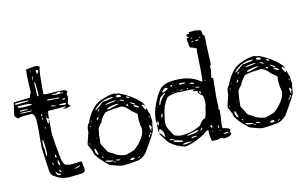

<svg xmlns="http://www.w3.org/2000/svg" viewBox="-126 -1442 2929 1840"><g transform="rotate(-15 1338.5 -521.5)"><path d="M314.5 -1089.8Q345.7 -1089.8 364.3 -1074.2Q348.6 -1035.2 341.8 -937.5L330.1 -813.5Q330.1 -802.7 382.8 -802.7Q543.9 -802.7 543.9 -789.1Q548.8 -789.1 560.5 -780.3Q546.9 -760.7 546.9 -754.9V-750L550.8 -722.7L533.2 -663.1Q533.2 -654.3 552.7 -635.7V-633.8Q523.4 -623 501 -623Q478.5 -625 478.5 -629.9V-631.8L491.2 -633.8H501L505.9 -638.7V-642.6L501 -643.6L410.2 -642.6L334 -643.6Q328.1 -643.6 320.3 -567.4H318.4L299.8 -587.9L295.9 -574.2V-565.4Q297.9 -526.4 304.7 -524.4Q309.6 -524.4 314.5 -549.8V-558.6H318.4L320.3 -553.7L309.6 -424.8Q327.1 -143.6 338.9 -143.6Q343.8 -100.6 373 -100.6Q389.6 -91.8 410.2 -91.8H434.6L514.6 -95.7Q520.5 -95.7 525.4 -23.4Q531.2 19.5 477.5 19.5L373 22.5Q285.2 22.5 229.5 -25.4Q191.4 -40 191.4 -107.4Q186.5 -161.1 181.6 -324.2L198.2 -508.8L202.1 -588.9V-599.6Q193.4 -656.2 169.9 -656.2L129.9 -657.2H82Q62.5 -657.2 40 -647.5Q26.4 -649.4 6.8 -683.6L34.2 -804.7Q34.2 -809.6 198.2 -811.5Q198.2 -830.1 217.8 -855.5Q222.7 -1066.4 231.4 -1066.4V-1071.3Q231.4 -1074.2 225.6 -1074.2V-1078.1Q225.6 -1083 314.5 -1089.8ZM261.7 -1053.7V-1045.9H266.6V-1050.8L263.7 -1053.7ZM316.4 -1045.9V-1043.9L320.3 -1011.7H323.2Q338.9 -1028.3 338.9 -1040V-1045.9L334 -1050.8H321.3ZM268.6 -1004.9Q265.6 -995.1 265.6 -968.8V-963.9H268.6L272.5 -987.3V-1001ZM273.4 -943.4 268.6 -809.6V-807.6L272.5 -804.7H275.4Q284.2 -804.7 284.2 -838.9V-869.1L282.2 -936.5Q279.3 -943.4 277.3 -943.4ZM43 -789.1Q43 -779.3 53.7 -779.3H74.2Q124 -779.3 177.7 -784.2V-786.1Q177.7 -793.9 111.3 -793.9H53.7Q43 -793 43 -789.1ZM448.2 -786.1 430.7 -787.1H409.2V-782.2Q438.5 -773.4 460 -773.4H491.2Q494.1 -773.4 494.1 -779.3Q492.2 -793.9 478.5 -793.9H464.8ZM499 -777.3V-775.4L502.9 -772.5Q515.6 -772.5 518.6 -779.3V-780.3H502.9ZM60.5 -758.8V-752Q60.5 -738.3 152.3 -738.3Q197.3 -738.3 197.3 -745.1Q197.3 -759.8 79.1 -761.7H63.5ZM348.6 -746.1V-745.1Q348.6 -738.3 398.4 -736.3L420.9 -738.3L451.2 -732.4H457Q466.8 -732.4 466.8 -741.2H464.8L362.3 -750H352.5ZM494.1 -715.8V-713.9L499 -709H504.9Q517.6 -709 521.5 -717.8L516.6 -720.7H499ZM70.3 -710.9Q70.3 -705.1 77.1 -705.1L111.3 -704.1L147.5 -705.1L149.4 -707V-709Q131.8 -715.8 87.9 -715.8H75.2ZM70.3 -693.4V-690.4Q70.3 -681.6 172.9 -681.6L184.6 -683.6V-684.6L181.6 -688.5ZM369.1 -684.6V-681.6Q371.1 -676.8 416 -668H418.9V-669.9Q399.4 -684.6 376 -684.6ZM444.3 -670.9Q482.4 -659.2 509.8 -659.2L514.6 -664.1V-672.9L511.7 -676.8H480.5Q444.3 -676.8 444.3 -670.9ZM256.8 -622.1V-611.3L259.8 -608.4Q265.6 -609.4 265.6 -618.2V-623L263.7 -631.8H261.7Q256.8 -629.9 256.8 -622.1ZM299.8 -602.5V-599.6L304.7 -594.7H306.6V-597.7L300.8 -602.5ZM259.8 -595.7 258.8 -587.9V-582L259.8 -574.2H265.6L266.6 -585.9V-592.8L263.7 -595.7ZM261.7 -502V-490.2L265.6 -486.3H268.6V-490.2L266.6 -502ZM200.2 -329.1 205.1 -292 204.1 -244.1 205.1 -230.5H209Q217.8 -230.5 217.8 -293.9V-326.2Q217.8 -387.7 210.9 -387.7Q202.1 -387.7 200.2 -329.1ZM286.1 -221.7 284.2 -212.9V-203.1Q284.2 -193.4 291 -191.4H293Q297.9 -192.4 297.9 -201.2Q294.9 -221.7 289.1 -221.7ZM299.8 -165 293.9 -148.4Q293.9 -118.2 307.6 -110.4L311.5 -116.2V-127.9Q307.6 -162.1 299.8 -165ZM243.2 -155.3V-134.8L245.1 -126H246.1L250 -129.9V-151.4L246.1 -155.3ZM287.1 -69.3 286.1 -68.4V-59.6Q289.1 -52.7 295.9 -48.8H304.7V-50.8Q304.7 -65.4 287.1 -69.3ZM436.5 -42 441.4 -41Q492.2 -49.8 492.2 -59.6L489.3 -62.5Q436.5 -48.8 436.5 -42ZM250 -61.5V-55.7Q253.9 -21.5 279.3 -21.5H293L295.9 -25.4V-27.3Q295.9 -32.2 270.5 -37.1L252.9 -61.5Z M1018.6 -630.9H1030.3Q1102.5 -596.7 1173.8 -539.1Q1242.2 -480.5 1242.2 -450.2H1240.2Q1229.5 -468.8 1217.8 -468.8H1216.8Q1212.9 -468.8 1212.9 -463.9Q1217.8 -446.3 1237.3 -412.1H1240.2Q1243.2 -412.1 1247.1 -425.8H1249Q1252 -424.8 1258.8 -386.7L1269.5 -359.4L1267.6 -341.8L1271.5 -293Q1264.6 -271.5 1253.9 -204.1Q1248 -177.7 1127.9 -10.7Q1075.2 40 1021.5 40Q968.8 46.9 914.1 46.9H888.7Q864.3 46.9 767.6 7.8Q644.5 -103.5 644.5 -161.1Q627 -199.2 615.2 -229.5Q615.2 -245.1 652.3 -345.7Q652.3 -408.2 681.6 -432.6Q744.1 -570.3 842.8 -610.4Q926.8 -641.6 980.5 -641.6ZM736.3 -215.8V-207Q752 -174.8 777.3 -128.9Q777.3 -115.2 829.1 -89.8Q853.5 -62.5 920.9 -46.9L945.3 -43.9Q1002 -55.7 1034.2 -69.3L1083 -110.4Q1158.2 -191.4 1156.2 -246.1V-258.8Q1148.4 -281.2 1148.4 -330.1Q1148.4 -365.2 1153.3 -389.6Q1153.3 -397.5 1101.6 -437.5Q1062.5 -490.2 1021.5 -502.9H1005.9Q847.7 -497.1 847.7 -477.5Q812.5 -442.4 797.9 -407.2Q754.9 -363.3 754.9 -347.7Q743.2 -297.9 736.3 -215.8ZM774.4 -537.1V-532.2Q781.2 -532.2 857.4 -588.9L868.2 -593.8L875 -591.8Q966.8 -600.6 966.8 -609.4V-610.4L945.3 -614.3Q851.6 -614.3 777.3 -543.9ZM883.8 -514.6V-513.7L886.7 -509.8H905.3L1001 -532.2V-535.2L975.6 -539.1Q883.8 -528.3 883.8 -514.6ZM665 -173.8V-163.1Q667 -119.1 690.4 -112.3L692.4 -113.3V-115.2Q681.6 -178.7 669.9 -178.7ZM881.8 -561.5V-555.7Q986.3 -567.4 986.3 -571.3L975.6 -575.2H973.6Q910.2 -575.2 881.8 -561.5ZM996.1 -612.3Q1001 -594.7 1025.4 -594.7L1040 -593.8L1042 -594.7V-600.6Q1042 -617.2 1014.6 -619.1Q996.1 -617.2 996.1 -612.3ZM740.2 -40V-35.2Q759.8 -16.6 803.7 -16.6H818.4V-17.6Q811.5 -25.4 749 -40ZM972.7 9.8V12.7Q972.7 17.6 993.2 19.5Q1016.6 18.6 1016.6 12.7V9.8Q1013.7 2.9 1006.8 -1H995.1Q980.5 -1 972.7 9.8ZM1230.5 -248Q1232.4 -206.1 1238.3 -205.1H1240.2Q1240.2 -219.7 1252 -238.3V-241.2L1237.3 -261.7H1235.4Q1231.4 -261.7 1230.5 -248ZM1135.7 -482.4V-480.5Q1143.6 -463.9 1175.8 -451.2H1180.7L1183.6 -455.1V-457Q1162.1 -482.4 1141.6 -482.4ZM1110.4 -523.4V-521.5Q1116.2 -504.9 1149.4 -487.3H1153.3L1156.2 -491.2V-492.2Q1150.4 -501 1110.4 -523.4ZM1021.5 -569.3 1019.5 -567.4V-566.4Q1044.9 -546.9 1059.6 -546.9L1060.5 -548.8V-550.8Q1039.1 -569.3 1021.5 -569.3ZM840.8 -23.4V-19.5Q840.8 -10.7 879.9 -10.7L881.8 -12.7V-14.6Q863.3 -23.4 840.8 -23.4ZM1087.9 -580.1V-578.1Q1100.6 -560.5 1117.2 -560.5Q1117.2 -575.2 1093.8 -583H1091.8ZM760.7 -443.4V-434.6H763.7Q782.2 -450.2 782.2 -460L781.2 -461.9H775.4Q765.6 -455.1 760.7 -443.4ZM1066.4 -504.9Q1075.2 -492.2 1085 -492.2L1087.9 -496.1V-498Q1087.9 -509.8 1076.2 -509.8Q1066.4 -507.8 1066.4 -504.9ZM1198.2 -149.4 1199.2 -147.5Q1208 -147.5 1216.8 -169.9V-171.9H1212.9Q1205.1 -171.9 1198.2 -149.4ZM789.1 -513.7Q800.8 -513.7 811.5 -530.3V-534.2Q789.1 -527.3 789.1 -513.7ZM1226.6 -172.9 1231.4 -169.9Q1233.4 -192.4 1225.6 -188.5H1223.6L1221.7 -197.3L1219.7 -172.9ZM1045.9 18.6V19.5H1047.9Q1071.3 10.7 1071.3 4.9L1069.3 2.9Q1049.8 9.8 1045.9 18.6ZM715.8 -85V-83Q719.7 -76.2 726.6 -72.3H731.4Q731.4 -82 721.7 -87.9H719.7ZM813.5 -3.9V-2.9H831.1L834 -5.9L831.1 -9.8H827.1Q814.5 -9.8 813.5 -3.9ZM1249 -340.8V-334L1252 -330.1L1257.8 -335V-340.8L1253.9 -343.8H1252ZM678.7 -388.7Q686.5 -388.7 690.4 -397.5V-400.4Q678.7 -400.4 678.7 -388.7ZM633.8 -238.3Q635.7 -224.6 638.7 -224.6L640.6 -226.6V-233.4L638.7 -241.2H637.7ZM998 -553.7V-552.7L1011.7 -564.5L1009.8 -565.4Q996.1 -557.6 998 -553.7ZM706.1 -434.6H707Q712.9 -436.5 712.9 -445.3H710.9Q706.1 -443.4 706.1 -434.6ZM709 -265.6V-263.7H712.9L715.8 -267.6V-270.5H713.9ZM788.1 -475.6V-470.7H791L794.9 -473.6V-475.6Z M1890.6 -1024.4Q1947.3 -1013.7 1947.3 -1007.8Q1950.2 -1007.8 1952.1 -967.8Q1967.8 -952.1 1967.8 -944.3Q1960.9 -879.9 1955.1 -679.7Q1952.1 -679.7 1952.1 -667Q1941.4 -659.2 1941.4 -650.4V-629.9Q1941.4 -604.5 1927.7 -566.4L1926.8 -547.9Q1926.8 -541 1940.4 -539.1L1941.4 -529.3Q1920.9 -357.4 1920.9 -304.7Q1920.9 -243.2 1913.1 -243.2V-240.2Q1919.9 -240.2 1922.9 -221.7L1920.9 -212.9V-208Q1920.9 -183.6 1904.3 -83V-50.8Q1972.7 -38.1 1972.7 -12.7L1965.8 -5.9V7.8L1972.7 16.6V17.6Q1961.9 46.9 1895.5 46.9H1886.7L1879.9 35.2H1865.2L1829.1 43.9L1777.3 42Q1772.5 42 1765.6 -26.4L1767.6 -71.3Q1751 -71.3 1712.9 -40Q1598.6 20.5 1514.6 26.4Q1436.5 6.8 1373 -50.8Q1351.6 -74.2 1330.1 -115.2Q1305.7 -149.4 1305.7 -156.2L1307.6 -161.1H1311.5Q1324.2 -150.4 1346.7 -115.2L1352.5 -113.3L1353.5 -115.2V-132.8Q1353.5 -160.2 1326.2 -197.3H1318.4Q1311.5 -197.3 1309.6 -173.8H1304.7L1302.7 -180.7Q1304.7 -233.4 1307.6 -249H1314.5L1316.4 -236.3H1319.3Q1326.2 -239.3 1326.2 -252V-277.3L1323.2 -281.2Q1319.3 -281.2 1318.4 -269.5L1311.5 -260.7Q1308.6 -260.7 1305.7 -270.5Q1305.7 -371.1 1373 -488.3Q1405.3 -544.9 1435.5 -575.2Q1478.5 -614.3 1572.3 -614.3H1585Q1728.5 -614.3 1820.3 -539.1L1829.1 -534.2H1834Q1845.7 -592.8 1858.4 -837.9Q1862.3 -846.7 1868.2 -846.7V-848.6Q1826.2 -876 1808.6 -876Q1795.9 -876 1793 -969.7Q1795.9 -972.7 1815.4 -974.6V-978.5Q1814.5 -985.4 1803.7 -985.4Q1797.9 -989.3 1797.9 -995.1Q1797.9 -1008.8 1829.1 -1008.8V-1012.7L1824.2 -1019.5V-1021.5L1831.1 -1022.5ZM1831.1 -960.9V-960H1847.7V-960.9L1844.7 -964.8H1834ZM1906.2 -947.3V-946.3H1926.8V-949.2L1918 -951.2H1909.2ZM1866.2 -925.8 1870.1 -921.9Q1902.3 -923.8 1902.3 -928.7L1897.5 -933.6H1879.9Q1871.1 -933.6 1866.2 -925.8ZM1829.1 -926.8V-923.8L1837.9 -921.9Q1846.7 -921.9 1847.7 -926.8L1844.7 -930.7H1832ZM1526.4 -573.2V-566.4L1530.3 -563.5H1537.1L1543.9 -570.3V-573.2L1538.1 -578.1H1531.2ZM1610.4 -563.5 1613.3 -559.6H1671.9V-563.5Q1668 -571.3 1628.9 -573.2H1615.2Q1610.4 -571.3 1610.4 -563.5ZM1934.6 -573.2H1940.4V-566.4H1934.6ZM1437.5 -537.1V-532.2L1441.4 -529.3H1446.3Q1494.1 -542 1494.1 -559.6Q1493.2 -564.5 1480.5 -564.5H1473.6Q1454.1 -564.5 1437.5 -537.1ZM1710.9 -549.8H1708V-545.9Q1742.2 -532.2 1750 -532.2H1752Q1752 -545.9 1729.5 -550.8ZM1856.4 -543.9Q1856.4 -531.2 1861.3 -530.3L1863.3 -532.2V-536.1L1861.3 -543.9ZM1572.3 -516.6 1574.2 -515.6H1581.1L1585 -518.6V-520.5H1576.2ZM1377.9 -424.8V-420.9H1382.8Q1388.7 -421.9 1400.4 -452.1Q1441.4 -508.8 1455.1 -508.8L1460 -518.6H1451.2Q1445.3 -518.6 1407.2 -491.2Q1381.8 -451.2 1377.9 -424.8ZM1528.3 -506.8V-504.9H1542L1544.9 -508.8V-509.8H1531.2ZM1601.6 -502.9 1603.5 -502H1606.4L1635.7 -504.9V-508.8L1627 -509.8Q1601.6 -508.8 1601.6 -502.9ZM1669.9 -506.8 1674.8 -502H1681.6L1685.5 -504.9Q1683.6 -509.8 1674.8 -509.8H1673.8ZM1729.5 -508.8 1735.4 -502.9 1738.3 -506.8 1736.3 -508.8ZM1750 -500Q1750 -494.1 1790 -484.4H1791V-488.3Q1781.2 -500 1765.6 -500ZM1386.7 -235.4V-215.8Q1386.7 -195.3 1437.5 -106.4Q1477.5 -85.9 1519.5 -85.9Q1615.2 -85.9 1701.2 -130.9Q1738.3 -185.5 1765.6 -185.5Q1780.3 -201.2 1797.9 -288.1Q1808.6 -309.6 1808.6 -337.9V-351.6Q1808.6 -409.2 1793 -409.2Q1762.7 -437.5 1762.7 -441.4L1767.6 -450.2Q1767.6 -458 1728.5 -465.8L1719.7 -472.7L1721.7 -474.6H1742.2V-475.6Q1742.2 -489.3 1594.7 -491.2L1574.2 -495.1Q1466.8 -485.4 1466.8 -465.8Q1416 -407.2 1401.4 -320.3Q1386.7 -270.5 1386.7 -235.4ZM1777.3 -445.3V-434.6L1784.2 -427.7H1788.1Q1793 -429.7 1793 -438.5Q1793 -447.3 1786.1 -450.2H1783.2ZM1364.3 -303.7Q1364.3 -299.8 1369.1 -299.8Q1377.9 -299.8 1382.8 -327.1V-334H1377.9Q1371.1 -334 1364.3 -303.7ZM1796.9 -98.6V-91.8Q1804.7 -91.8 1804.7 -79.1H1806.6L1813.5 -85.9V-96.7Q1808.6 -100.6 1808.6 -110.4H1803.7Q1796.9 -107.4 1796.9 -98.6ZM1694.3 -87.9V-83H1695.3Q1709 -87.9 1717.8 -99.6V-103.5L1714.8 -106.4H1712.9Q1703.1 -101.6 1694.3 -87.9ZM1558.6 -71.3V-67.4H1576.2Q1665 -72.3 1674.8 -92.8V-96.7H1669.9Q1567.4 -79.1 1558.6 -71.3ZM1868.2 -89.8 1866.2 -81.1V-62.5L1870.1 -58.6H1872.1L1875 -62.5V-76.2Q1875 -88.9 1870.1 -89.8ZM1384.8 -78.1V-74.2Q1384.8 -67.4 1427.7 -62.5V-67.4Q1397.5 -79.1 1389.6 -79.1ZM1417 -53.7Q1417 -39.1 1497.1 -24.4H1503.9L1505.9 -26.4V-28.3Q1505.9 -41 1427.7 -57.6H1420.9ZM1797.9 -46.9V-43.9H1801.8L1806.6 -48.8V-51.8H1803.7ZM1592.8 -40V-38.1L1596.7 -35.2H1605.5Q1647.5 -37.1 1647.5 -43.9L1644.5 -46.9H1619.1Q1592.8 -46.9 1592.8 -40ZM1872.1 -42V-38.1L1875 -35.2H1881.8V-38.1L1878.9 -42ZM1501 -1V2.9L1503.9 5.9H1521.5Q1541 5.9 1585 -2.9V-5.9L1544.9 -9.8Q1501 -7.8 1501 -1ZM1900.4 1Q1901.4 5.9 1914.1 5.9H1941.4L1950.2 3.9V1Q1950.2 -3.9 1934.6 -5.9Q1900.4 -3.9 1900.4 1Z M2406.2 -630.9H2418Q2490.2 -596.7 2561.5 -539.1Q2629.9 -480.5 2629.9 -450.2H2627.9Q2617.2 -468.8 2605.5 -468.8H2604.5Q2600.6 -468.8 2600.6 -463.9Q2605.5 -446.3 2625 -412.1H2627.9Q2630.9 -412.1 2634.8 -425.8H2636.7Q2639.6 -424.8 2646.5 -386.7L2657.2 -359.4L2655.3 -341.8L2659.2 -293Q2652.3 -271.5 2641.6 -204.1Q2635.7 -177.7 2515.6 -10.7Q2462.9 40 2409.2 40Q2356.4 46.9 2301.8 46.9H2276.4Q2252 46.9 2155.3 7.8Q2032.2 -103.5 2032.2 -161.1Q2014.6 -199.2 2002.9 -229.5Q2002.9 -245.1 2040 -345.7Q2040 -408.2 2069.3 -432.6Q2131.8 -570.3 2230.5 -610.4Q2314.5 -641.6 2368.2 -641.6ZM2124 -215.8V-207Q2139.6 -174.8 2165 -128.9Q2165 -115.2 2216.8 -89.8Q2241.2 -62.5 2308.6 -46.9L2333 -43.9Q2389.6 -55.7 2421.9 -69.3L2470.7 -110.4Q2545.9 -191.4 2543.9 -246.1V-258.8Q2536.1 -281.2 2536.1 -330.1Q2536.1 -365.2 2541 -389.6Q2541 -397.5 2489.3 -437.5Q2450.2 -490.2 2409.2 -502.9H2393.6Q2235.4 -497.1 2235.4 -477.5Q2200.2 -442.4 2185.5 -407.2Q2142.6 -363.3 2142.6 -347.7Q2130.9 -297.9 2124 -215.8ZM2162.1 -537.1V-532.2Q2168.9 -532.2 2245.1 -588.9L2255.9 -593.8L2262.7 -591.8Q2354.5 -600.6 2354.5 -609.4V-610.4L2333 -614.3Q2239.3 -614.3 2165 -543.9ZM2271.5 -514.6V-513.7L2274.4 -509.8H2293L2388.7 -532.2V-535.2L2363.3 -539.1Q2271.5 -528.3 2271.5 -514.6ZM2052.7 -173.8V-163.1Q2054.7 -119.1 2078.1 -112.3L2080.1 -113.3V-115.2Q2069.3 -178.7 2057.6 -178.7ZM2269.5 -561.5V-555.7Q2374 -567.4 2374 -571.3L2363.3 -575.2H2361.3Q2297.9 -575.2 2269.5 -561.5ZM2383.8 -612.3Q2388.7 -594.7 2413.1 -594.7L2427.7 -593.8L2429.7 -594.7V-600.6Q2429.7 -617.2 2402.3 -619.1Q2383.8 -617.2 2383.8 -612.3ZM2127.9 -40V-35.2Q2147.5 -16.6 2191.4 -16.6H2206.1V-17.6Q2199.2 -25.4 2136.7 -40ZM2360.4 9.8V12.7Q2360.4 17.6 2380.9 19.5Q2404.3 18.6 2404.3 12.7V9.8Q2401.4 2.9 2394.5 -1H2382.8Q2368.2 -1 2360.4 9.8ZM2618.2 -248Q2620.1 -206.1 2626 -205.1H2627.9Q2627.9 -219.7 2639.6 -238.3V-241.2L2625 -261.7H2623Q2619.1 -261.7 2618.2 -248ZM2523.4 -482.4V-480.5Q2531.2 -463.9 2563.5 -451.2H2568.4L2571.3 -455.1V-457Q2549.8 -482.4 2529.3 -482.4ZM2498 -523.4V-521.5Q2503.9 -504.9 2537.1 -487.3H2541L2543.9 -491.2V-492.2Q2538.1 -501 2498 -523.4ZM2409.2 -569.3 2407.2 -567.4V-566.4Q2432.6 -546.9 2447.3 -546.9L2448.2 -548.8V-550.8Q2426.8 -569.3 2409.2 -569.3ZM2228.5 -23.4V-19.5Q2228.5 -10.7 2267.6 -10.7L2269.5 -12.7V-14.6Q2251 -23.4 2228.5 -23.4ZM2475.6 -580.1V-578.1Q2488.3 -560.5 2504.9 -560.5Q2504.9 -575.2 2481.4 -583H2479.5ZM2148.4 -443.4V-434.6H2151.4Q2169.9 -450.2 2169.9 -460L2168.9 -461.9H2163.1Q2153.3 -455.1 2148.4 -443.4ZM2454.1 -504.9Q2462.9 -492.2 2472.7 -492.2L2475.6 -496.1V-498Q2475.6 -509.8 2463.9 -509.8Q2454.1 -507.8 2454.1 -504.9ZM2585.9 -149.4 2586.9 -147.5Q2595.7 -147.5 2604.5 -169.9V-171.9H2600.6Q2592.8 -171.9 2585.9 -149.4ZM2176.8 -513.7Q2188.5 -513.7 2199.2 -530.3V-534.2Q2176.8 -527.3 2176.8 -513.7ZM2614.3 -172.9 2619.1 -169.9Q2621.1 -192.4 2613.3 -188.5H2611.3L2609.4 -197.3L2607.4 -172.9ZM2433.6 18.6V19.5H2435.5Q2459 10.7 2459 4.9L2457 2.9Q2437.5 9.8 2433.6 18.6ZM2103.5 -85V-83Q2107.4 -76.2 2114.3 -72.3H2119.1Q2119.1 -82 2109.4 -87.9H2107.4ZM2201.2 -3.9V-2.9H2218.8L2221.7 -5.9L2218.8 -9.8H2214.8Q2202.1 -9.8 2201.2 -3.9ZM2636.7 -340.8V-334L2639.6 -330.1L2645.5 -335V-340.8L2641.6 -343.8H2639.6ZM2066.4 -388.7Q2074.2 -388.7 2078.1 -397.5V-400.4Q2066.4 -400.4 2066.4 -388.7ZM2021.5 -238.3Q2023.4 -224.6 2026.4 -224.6L2028.3 -226.6V-233.4L2026.4 -241.2H2025.4ZM2385.7 -553.7V-552.7L2399.4 -564.5L2397.5 -565.4Q2383.8 -557.6 2385.7 -553.7ZM2093.8 -434.6H2094.7Q2100.6 -436.5 2100.6 -445.3H2098.6Q2093.8 -443.4 2093.8 -434.6ZM2096.7 -265.6V-263.7H2100.6L2103.5 -267.6V-270.5H2101.6ZM2175.8 -475.6V-470.7H2178.7L2182.6 -473.6V-475.6Z"/></g></svg>

Font: Love Ya Like A Sister
Style: Regular
Weight: 400
Designer: Kimberly Geswein
Foundry: Kimberly Geswein
Version: Version 1.002 2007